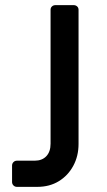

<svg xmlns="http://www.w3.org/2000/svg" viewBox="-20 -728 415 748"><path d="M46 0Q38 0 32.5 -5.5Q27 -11 27 -19V-83Q27 -91 32.5 -96.5Q38 -102 46 -102H115Q144 -102 160.5 -119.5Q177 -137 177 -168V-690Q177 -698 182.5 -703Q188 -708 196 -708H267Q275 -708 280.5 -703Q286 -698 286 -690V-167Q286 -120 265.5 -82Q245 -44 209 -22Q173 0 125 0Z"/></svg>

Font: Miriam Libre SemiBold
Style: Regular
Weight: 600
Version: Version 2.000